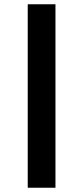

<svg xmlns="http://www.w3.org/2000/svg" viewBox="-20 -806 390 900"><path d="M240 74H110V-786H240Z"/></svg>

Font: Viga
Style: Regular
Weight: 400
Designer: Oscar Yáñez
Foundry: Fontstage
Version: Version 1.001